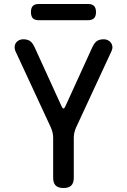

<svg xmlns="http://www.w3.org/2000/svg" viewBox="-20 -938 640 968"><path d="M300 10Q274 10 261 -2.5Q248 -15 248 -42V-244Q248 -257 245 -269.5Q242 -282 237 -294L57 -682Q53 -694 54 -704.5Q55 -715 61 -723Q67 -731 76.5 -735.5Q86 -740 96 -740Q117 -740 130 -732Q143 -724 154 -701L290 -403Q295 -391 300 -391Q305 -391 310 -403L446 -701Q457 -724 470 -732Q483 -740 504 -740Q514 -740 523.5 -735.5Q533 -731 539 -723Q545 -715 546.5 -704.5Q548 -694 543 -682L363 -294Q358 -282 355 -269.5Q352 -257 352 -244V-42Q352 -15 339 -2.5Q326 10 300 10ZM177 -836Q155 -836 145.5 -846Q136 -856 136 -877Q136 -898 145.5 -908Q155 -918 177 -918H423Q444 -918 454 -908Q464 -898 464 -877Q464 -856 454 -846Q444 -836 423 -836Z"/></svg>

Font: Maple Mono Medium
Style: Regular
Weight: 500
Monospace: yes
Designer: subframe7536
Version: Version 7.000